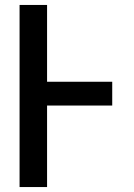

<svg xmlns="http://www.w3.org/2000/svg" viewBox="-20 -755 540 775"><path d="M59 0V-735H170V-425H433V-329H170V0Z"/></svg>

Font: Iosevka Fixed
Style: Bold
Weight: 700
Monospace: yes
Designer: Belleve Invis
Foundry: Belleve Invis
Version: Version 32.3.0